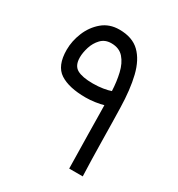

<svg xmlns="http://www.w3.org/2000/svg" viewBox="-157 -748 789 851"><g transform="rotate(30 237.5 -322.5)"><path d="M227.1 -309.1Q141.6 -309.1 95.5 -339.1Q49.3 -369.1 49.3 -450.7Q49.3 -495.6 67.6 -540.3Q85.9 -585 121.3 -615Q156.7 -645 208 -645Q274.4 -645 311.8 -608.6Q349.1 -572.3 365.5 -505.4Q381.8 -438.5 383.8 -346.7Q384.8 -315.4 385.5 -271.7Q386.2 -228 387 -179.4Q387.7 -130.9 388.9 -84Q390.1 -37.1 391.6 0H322.3Q321.8 -37.6 320.8 -84Q319.8 -130.4 319.1 -176.8Q318.4 -223.1 317.9 -261.7Q317.4 -300.3 316.9 -321.3Q300.3 -316.4 275.1 -312.7Q250 -309.1 227.1 -309.1ZM224.1 -378.9Q251.5 -378.9 275.6 -382.8Q299.8 -386.7 314.5 -392.1Q312.5 -439.5 302.7 -481.2Q293 -522.9 270.3 -548.8Q247.6 -574.7 207 -574.7Q174.8 -574.7 154.8 -553.7Q134.8 -532.7 125.7 -503.7Q116.7 -474.6 116.7 -450.7Q116.7 -408.7 143.3 -393.8Q169.9 -378.9 224.1 -378.9Z"/></g></svg>

Font: Vazirmatn FD Light
Style: Regular
Weight: 300
Designer: Saber Rastikerdar
Foundry: Saber Rastikerdar
Version: Version 33.003